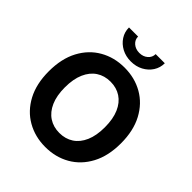

<svg xmlns="http://www.w3.org/2000/svg" viewBox="-254 -1108 1277 1277"><g transform="rotate(45 385.0 -469.0)"><path d="M385.4 9.8Q289 9.8 212.1 -34.2Q135.1 -78.2 90.5 -161.7Q45.9 -245.1 45.9 -363.3Q45.9 -482.2 90.5 -565.8Q135.1 -649.4 212.1 -693.3Q289 -737.3 385.4 -737.3Q481.9 -737.3 558.6 -693.3Q635.3 -649.4 679.9 -565.8Q724.6 -482.2 724.6 -363.3Q724.6 -244.9 679.9 -161.4Q635.3 -77.9 558.6 -34.1Q481.9 9.8 385.4 9.8ZM385.4 -122.6Q442 -122.6 484.2 -150.3Q526.4 -177.9 549.9 -231.7Q573.3 -285.5 573.3 -363.3Q573.3 -441.7 549.9 -495.7Q526.4 -549.6 484.2 -577.3Q442 -605 385.4 -605Q329 -605 286.7 -577.2Q244.3 -549.4 220.7 -495.4Q197.1 -441.5 197.1 -363.3Q197.1 -285.5 220.7 -231.9Q244.3 -178.2 286.7 -150.4Q329 -122.6 385.4 -122.6ZM385.4 -795Q337.7 -795 299.7 -815.1Q261.6 -835.3 239.3 -869.8Q217 -904.3 217 -946.6H302.5Q302.5 -916 326.2 -895.6Q349.9 -875.1 385.4 -875.1Q420.7 -875.1 444.3 -895.6Q467.9 -916 467.9 -946.6H553.9Q553.9 -904.3 531.7 -869.9Q509.5 -835.5 471.4 -815.2Q433.4 -795 385.4 -795Z"/></g></svg>

Font: Atlassian Sans
Style: Regular
Weight: 400
Designer: Rasmus Andersson
Foundry: Modifications by Atlassian Pty Ltd, manufactured by rsms
Version: Version 4.001;git-9221beed3